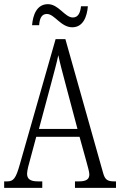

<svg xmlns="http://www.w3.org/2000/svg" viewBox="-20 -902 577 922"><path d="M327 -771C379 -771 398 -822 402 -872H369C366 -844 357 -818 330 -818C291 -818 262 -882 210 -882C156 -882 138 -829 134 -781H168C170 -810 178 -835 205 -835C242 -835 272 -771 327 -771ZM0 0H183V-31H162C122 -31 110 -45 110 -68C110 -84 119 -116 125 -137L154 -245H362L395 -126C401 -103 409 -77 409 -65C409 -43 397 -31 359 -31H340V0H537V-31H529C496 -31 484 -39 475 -72L294 -714H247L75 -112C56 -45 45 -31 14 -31H0ZM167 -283 225 -499C239 -552 253 -602 260 -637C267 -602 280 -554 298 -486L352 -283Z"/></svg>

Font: Noto Serif Bengali ExtraCondensed Light
Style: Regular
Weight: 300
Width: 2
Designer: Juan Bruce, Universal Thirst, Indian Type Foundry and the Monotype Design Team.
Foundry: Monotype Imaging Inc.
Version: Version 2.003